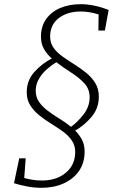

<svg xmlns="http://www.w3.org/2000/svg" viewBox="-20 -722 596 919"><path d="M178 177Q146 177 113 171Q80 165 47 155L72 36H103L96 130Q139 142 181 142Q251 142 295.5 104.5Q340 67 340 5Q340 -26 323.5 -50Q307 -74 280.5 -93Q254 -112 224 -130.5Q194 -149 168 -170Q142 -191 125 -217.5Q108 -244 108 -280Q108 -337 144.5 -377.5Q181 -418 228 -442Q205 -462 190.5 -487.5Q176 -513 176 -546Q176 -596 201 -631Q226 -666 269 -684Q312 -702 367 -702Q397 -702 431.5 -695Q466 -688 500 -674L482 -576H451L452 -653Q406 -667 367 -667Q303 -667 261.5 -635.5Q220 -604 220 -547Q220 -516 236.5 -493Q253 -470 280 -451Q307 -432 336.5 -413.5Q366 -395 392.5 -373.5Q419 -352 436 -324.5Q453 -297 453 -259Q453 -204 418.5 -163Q384 -122 340 -97Q360 -77 372.5 -53Q385 -29 385 3Q385 58 358 96.5Q331 135 284.5 156Q238 177 178 177ZM151 -288Q151 -257 167 -234Q183 -211 209 -191.5Q235 -172 264.5 -154Q294 -136 320 -115Q352 -138 380.5 -175Q409 -212 409 -257Q409 -296 383.5 -323.5Q358 -351 321 -374.5Q284 -398 250 -424Q226 -410 203 -389.5Q180 -369 165.5 -343Q151 -317 151 -288Z"/></svg>

Font: Bitter Light
Style: Italic
Weight: 300
Italic angle: -9°
Designer: Sol Matas, and Bitter project Authors
Foundry: Sol Matas
Version: Version 2.001